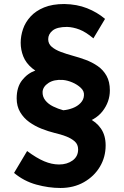

<svg xmlns="http://www.w3.org/2000/svg" viewBox="-20 -755 617 956"><path d="M380 -138 331 -186Q379 -185 419 -167Q459 -149 482.5 -115Q506 -81 506 -31Q506 27 477.5 75Q449 123 398 152Q347 181 281 181Q222 181 160.5 164Q99 147 50 106L115 -3Q162 32 200 48Q238 64 274 64Q314 64 341.5 44Q369 24 369 -11Q369 -36 352 -51Q335 -66 309 -76Q283 -86 252 -93Q220 -101 187 -114Q154 -127 126 -147Q98 -167 80.5 -196.5Q63 -226 63 -265Q63 -321 90 -355.5Q117 -390 157.5 -404.5Q198 -419 239 -416L229 -370Q173 -388 141 -414.5Q109 -441 96 -474Q83 -507 83 -542Q83 -576 94.5 -610Q106 -644 132 -672.5Q158 -701 199.5 -718Q241 -735 300 -735Q363 -734 413.5 -714Q464 -694 503 -661L445 -564Q407 -596 375.5 -608Q344 -620 314 -621Q264 -621 242 -603Q220 -585 220 -560Q220 -537 237.5 -522Q255 -507 283 -496.5Q311 -486 344 -477Q374 -469 406.5 -457Q439 -445 466.5 -426Q494 -407 510.5 -377.5Q527 -348 527 -305Q527 -248 490.5 -201Q454 -154 380 -138ZM398 -280Q400 -301 382.5 -317.5Q365 -334 340.5 -344.5Q316 -355 293 -357Q249 -360 221.5 -342Q194 -324 192 -298Q191 -274 205.5 -255.5Q220 -237 244.5 -225Q269 -213 295 -206Q319 -208 342.5 -217Q366 -226 381.5 -242.5Q397 -259 398 -280Z"/></svg>

Font: Reem Kufi Fun SemiBold
Style: Regular
Weight: 600
Designer: Khaled Hosny
Version: Version 1.005